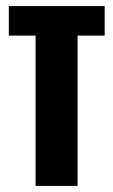

<svg xmlns="http://www.w3.org/2000/svg" viewBox="-20 -611 372 631"><path d="M97 0V-494H9V-591H324V-494H235V0Z"/></svg>

Font: Alumni Sans ExtraBold
Style: Regular
Weight: 800
Designer: Robert E. Leuschke
Foundry: Robert E. Leuschke
Version: Version 1.018